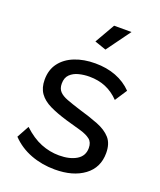

<svg xmlns="http://www.w3.org/2000/svg" viewBox="-137 -817 763 914"><g transform="rotate(20 244.0 -360.0)"><path d="M250 10Q185 10 128 -11.5Q71 -33 30 -76L64 -138Q109 -96 154 -78Q199 -60 246 -60Q300 -60 334 -80.5Q368 -101 368 -141Q368 -170 350.5 -184Q333 -198 301 -207.5Q269 -217 225 -229Q171 -245 134 -263Q97 -281 78 -308Q59 -335 59 -376Q59 -426 85 -460.5Q111 -495 156.5 -513Q202 -531 260 -531Q318 -531 365 -513Q412 -495 446 -460L406 -399Q375 -431 338 -446.5Q301 -462 255 -462Q228 -462 202 -455.5Q176 -449 159 -432.5Q142 -416 142 -386Q142 -361 155.5 -346.5Q169 -332 195.5 -322Q222 -312 260 -300Q319 -283 362.5 -266Q406 -249 430 -222Q454 -195 454 -147Q454 -73 398 -31.5Q342 10 250 10ZM282 -609 224 -629 282 -730H370Z"/></g></svg>

Font: Raleway Thin Medium
Style: Regular
Weight: 500
Version: Version 4.026